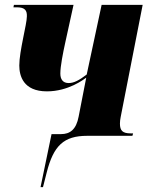

<svg xmlns="http://www.w3.org/2000/svg" viewBox="-20 -556 637 786"><path d="M146 210H156L171 151C199 40 241 0 337 0H522L525 -10H515C482 -10 471 -21 471 -50C471 -59 472 -66 474 -77L564 -536H396L335 -251C305 -228 283 -216 261 -216C237 -216 227 -232 227 -255C227 -285 238 -340 247 -381L281 -536H37L35 -526H50C82 -526 91 -513 90 -489C90 -457 59 -347 59 -288C59 -246 75 -182 172 -182C260 -182 323 -231 333 -238L302 -79C292 -25 266 -7 230 -7H191Z"/></svg>

Font: Noto Serif Display Condensed Black
Style: Italic
Weight: 900
Width: 3
Italic angle: -12°
Designer: Monotype Design Team
Foundry: Monotype Imaging Inc.
Version: Version 2.009